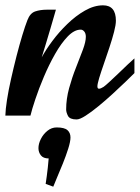

<svg xmlns="http://www.w3.org/2000/svg" viewBox="-37 -430 520 714"><path d="M248 14.2Q222.7 14.2 215.8 1Q209 -12.2 209 -22.9Q209 -62 220 -102.1Q231 -142.1 245.6 -178.7Q260.3 -215.3 271.2 -245.1Q282.2 -274.9 282.2 -293Q282.2 -305.7 276.4 -312.7Q270.5 -319.8 263.2 -319.8Q239.3 -319.8 214.8 -294.4Q190.4 -269 167.7 -229Q145 -189 126.2 -144.5Q107.4 -100.1 94.5 -61.3Q81.5 -22.5 76.2 0H-17.1Q-16.6 -22.5 -11 -58.6Q-5.4 -94.7 4.2 -137Q13.7 -179.2 24.4 -221.2Q35.2 -263.2 45.9 -298.6Q56.6 -334 64.9 -355Q74.7 -380.9 93.8 -387.5Q112.8 -394 138.2 -394H170.9Q170.9 -394 165.3 -374.5Q159.7 -355 151.1 -325.7Q142.6 -296.4 133.5 -266.8Q124.5 -237.3 118.2 -216.8Q132.8 -244.1 157.5 -277.3Q182.1 -310.5 213.4 -340.8Q244.6 -371.1 278.8 -390.6Q313 -410.2 346.2 -410.2Q394 -410.2 394 -353Q394 -337.9 387.2 -311.5Q380.4 -285.2 370.1 -254.2Q359.9 -223.1 349.4 -193.1Q338.9 -163.1 332 -140.4Q325.2 -117.7 325.2 -108.9Q325.2 -100.1 331.1 -100.1Q337.4 -100.1 348.1 -106.9Q354.5 -111.3 369.6 -125.2Q384.8 -139.2 403.1 -156.7Q421.4 -174.3 437.7 -189.9Q454.1 -205.6 462.9 -212.9V-158.2Q451.2 -146.5 429.7 -125.7Q408.2 -105 381.8 -80.8Q355.5 -56.6 329.3 -35.2Q303.2 -13.7 281.5 0.2Q259.8 14.2 248 14.2ZM161.1 264.2 132.8 253.9Q132.8 253.9 137 224.4Q141.1 194.8 144 159.2Q124 159.2 115 147.7Q106 136.2 106 121.1Q106 104.5 115 86.7Q124 68.8 139.4 56.4Q154.8 43.9 173.8 43.9Q202.6 43.9 213.9 54Q225.1 64 225.1 81.1Q225.1 96.2 216.8 122.6Q208.5 148.9 197 177.5Q185.5 206.1 175.3 229.7Q165 253.4 161.1 264.2Z"/></svg>

Font: Norican
Style: Regular
Weight: 400
Designer: Vernon Adams
Foundry: Vernon Adams
Version: Version 1.100; ttfautohint (v1.8.4.7-5d5b);gftools[0.9.33]